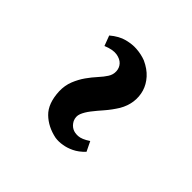

<svg xmlns="http://www.w3.org/2000/svg" viewBox="-26 -561 392 392"><g transform="rotate(-45 169.5 -365.5)"><path d="M290 -347.2Q282.2 -330.1 270.5 -319.6Q258.8 -309.1 244.9 -304.9Q231 -300.8 216.1 -302.7Q201.2 -304.7 187 -313Q172.9 -321.8 161.1 -332Q149.4 -342.3 139.4 -350.1Q129.4 -357.9 120.1 -361.6Q110.8 -365.2 101.1 -360.8Q92.8 -356.4 88.9 -349.1Q85.4 -342.8 85.9 -332.8Q86.4 -322.8 96.2 -308.1L75.2 -297.9Q63.5 -309.1 58.1 -320.6Q52.7 -332 51.3 -341.8Q49.3 -352.5 50.8 -362.8Q56.2 -389.2 72.8 -406.2Q89.4 -423.3 123 -424.8Q139.6 -425.3 153.6 -419.7Q167.5 -414.1 179 -406Q190.4 -397.9 199.7 -389.4Q209 -380.9 216.8 -376Q225.1 -370.6 234.6 -371.1Q244.1 -371.6 250.7 -377.7Q257.3 -383.8 259.3 -395.5Q261.2 -407.2 253.9 -424.8L275.9 -433.1Q289.1 -417.5 293 -402.1Q296.9 -386.7 295.9 -374.5Q294.9 -359.9 290 -347.2Z"/></g></svg>

Font: Redressed
Style: Regular
Weight: 400
Designer: Astigmatic (AOETI)
Foundry: Astigmatic (AOETI)
Version: Version 1.000